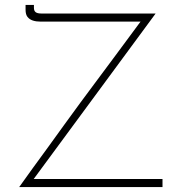

<svg xmlns="http://www.w3.org/2000/svg" viewBox="-20 -761 740 781"><path d="M58 0Q84 -37 114 -78Q144 -119 176 -163Q208 -207 241 -253Q274 -299 308.5 -345.5Q343 -392 376.5 -437Q410 -482 442 -525Q474 -568 503.5 -608Q533 -648 559 -683L567 -673H146Q127 -673 113.5 -677.5Q100 -682 92 -692Q84 -702 84 -721V-741H118V-729Q118 -717 125 -711.5Q132 -706 149 -706H613L112 -26L109 -33H641V0Z"/></svg>

Font: Josefin Sans Thin ExtraLight
Style: Regular
Weight: 250
Version: Version 2.001